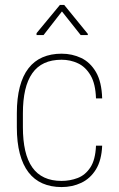

<svg xmlns="http://www.w3.org/2000/svg" viewBox="-20 -759 490 790"><path d="M233.4 -14.6Q268.1 -14.6 299.6 -26.6Q331.1 -38.6 351.8 -70.1Q372.6 -101.6 375 -159.7H400.4Q397.9 -99.6 374.8 -62Q351.6 -24.4 314.5 -6.8Q277.3 10.7 233.4 10.7Q189.5 10.7 155 -4.4Q120.6 -19.5 97.2 -50Q73.7 -80.6 61.5 -127Q49.3 -173.3 49.3 -235.8V-292.5Q49.3 -355 61.5 -401.4Q73.7 -447.8 97.2 -478Q120.6 -508.3 155 -523.2Q189.5 -538.1 233.4 -538.1Q276.9 -538.1 314 -520.5Q351.1 -502.9 374.8 -462.6Q398.4 -422.4 400.4 -354H375Q373 -414.6 352.5 -449.2Q332 -483.9 300.8 -498.5Q269.5 -513.2 233.4 -513.2Q192.4 -513.2 162.4 -499.3Q132.3 -485.4 112.8 -457.5Q93.3 -429.7 83.7 -388.4Q74.2 -347.2 74.2 -292.5V-235.8Q74.2 -181.2 83.7 -139.6Q93.3 -98.1 112.8 -70.3Q132.3 -42.5 162.4 -28.6Q192.4 -14.6 233.4 -14.6ZM244.1 -738.8 341.3 -619.6V-614.7H312L234.9 -711.9L159.2 -614.7H130.4V-622.6L226.6 -738.8Z"/></svg>

Font: Roboto Condensed Thin
Style: Regular
Weight: 250
Width: 3
Designer: Christian Robertson
Foundry: Google
Version: Version 3.009; 2024